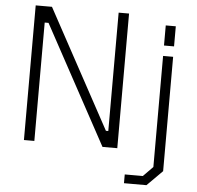

<svg xmlns="http://www.w3.org/2000/svg" viewBox="-60 -798 1072 1047"><g transform="rotate(5 476.0 -275.0)"><path d="M93 0V-737H182L534 -89H547V-737H604V0H523L171 -648H150V0ZM809 -580V-690H864V-580ZM657 187V139H756L809 85V-523H864V103L780 187Z"/></g></svg>

Font: Tomorrow Light
Style: Regular
Weight: 300
Designer: Tony de Marco, Monica Rizzolli
Foundry: Just in Type
Version: Version 2.002